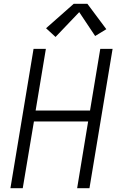

<svg xmlns="http://www.w3.org/2000/svg" viewBox="-20 -993 640 1013"><path d="M35 0 157 -735H222L168 -410H455L509 -735H574L452 0H387L445 -352H159L100 0ZM273 -798 223 -844 369 -973H441L541 -839L482 -803L398 -929Z"/></svg>

Font: Iosevka Curly LtExObl
Style: Regular
Weight: 300
Width: 7
Italic angle: -9°
Monospace: yes
Designer: Belleve Invis
Foundry: Belleve Invis
Version: Version 11.1.0; ttfautohint (v1.8.3)